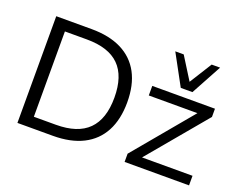

<svg xmlns="http://www.w3.org/2000/svg" viewBox="-116 -972 1498 1192"><g transform="rotate(20 632.5 -376.5)"><path d="M88.1 0V-705H321.8Q439.1 -705 520.2 -664.3Q601.3 -623.6 643.3 -545.1Q685.2 -466.6 685.2 -353Q685.2 -239.9 643.3 -160.9Q601.3 -81.9 520.2 -40.9Q439.1 0 321.8 0ZM170.9 -70.9H315.9Q459.8 -70.9 530 -141.2Q600.3 -211.5 600.3 -353Q600.3 -495 530 -564.7Q459.8 -634.5 315.9 -634.5H170.9ZM796.2 0V-54.4L1135 -460.1L1135.5 -439.1H796.2V-502.3H1210.4V-447.9L869.1 -40.3L868.1 -63.3H1221.9V0ZM966.6 -551.3 857.1 -752.8H912.8L1005.1 -605.4L1097.5 -752.8H1153.2L1043.7 -551.3Z"/></g></svg>

Font: Mulish ExtraLight
Style: Regular
Weight: 200
Designer: Vernon Adams
Foundry: Vernon Adams
Version: Version 3.603